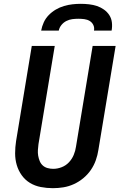

<svg xmlns="http://www.w3.org/2000/svg" viewBox="-20 -975 640 1003"><path d="M256 8Q224 8 193 2Q162 -4 136.5 -19.5Q111 -35 93.5 -59.5Q76 -84 67.5 -113Q59 -142 59 -174Q59 -206 64 -238L146 -735H266L181 -222Q179 -207 178 -191.5Q177 -176 179.5 -161.5Q182 -147 187.5 -133.5Q193 -120 203.5 -110.5Q214 -101 228.5 -97Q243 -93 258 -93Q280 -93 302 -101.5Q324 -110 340 -127Q356 -144 365 -165.5Q374 -187 377 -209L464 -735H584L494 -192Q490 -165 480.5 -138Q471 -111 454.5 -87Q438 -63 415 -44Q392 -25 365.5 -13Q339 -1 311.5 3.5Q284 8 257 8ZM195 -815Q199 -837 208.5 -858Q218 -879 234.5 -896Q251 -913 271.5 -925Q292 -937 314 -943.5Q336 -950 358 -952.5Q380 -955 402 -955Q424 -955 445.5 -952.5Q467 -950 486.5 -943.5Q506 -937 523 -925Q540 -913 551 -896Q562 -879 564.5 -858Q567 -837 563 -815H471Q474 -831 467.5 -844.5Q461 -858 448.5 -865.5Q436 -873 420.5 -875Q405 -877 389 -877Q374 -877 358 -875Q342 -873 327 -865.5Q312 -858 301 -844.5Q290 -831 287 -815Z"/></svg>

Font: Iosevka SS04 Extended
Style: Bold Italic
Weight: 700
Width: 7
Italic angle: -9°
Monospace: yes
Designer: Belleve Invis
Foundry: Belleve Invis
Version: Version 19.0.0; ttfautohint (v1.8.4)